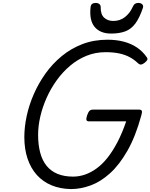

<svg xmlns="http://www.w3.org/2000/svg" viewBox="-20 -1271 1026 1310"><path d="M465 19Q391 18 332 -6.5Q273 -31 231.5 -77Q190 -123 168 -188.5Q146 -254 146 -336Q146 -404 162 -479Q178 -554 210.5 -628.5Q243 -703 290.5 -769.5Q338 -836 401 -888Q464 -940 542 -970Q620 -1000 714 -1000Q775 -1000 825.5 -986.5Q876 -973 915 -946.5Q954 -920 981 -881Q989 -870 984.5 -861.5Q980 -853 966 -842Q953 -832 943 -830.5Q933 -829 920 -841Q895 -865 864 -881.5Q833 -898 793 -906.5Q753 -915 700 -915Q631 -915 570.5 -890.5Q510 -866 459 -823Q408 -780 367.5 -724Q327 -668 298.5 -604.5Q270 -541 255 -476Q240 -411 240 -351Q240 -282 254.5 -228.5Q269 -175 298.5 -139Q328 -103 373 -84.5Q418 -66 479 -66Q520 -66 560.5 -80Q601 -94 640 -122.5Q679 -151 714.5 -196Q750 -241 782 -302.5Q814 -364 841 -443H588Q573 -443 570 -452Q567 -461 574 -483Q582 -506 590.5 -514.5Q599 -523 614 -523H929Q944 -523 947.5 -514.5Q951 -506 944 -483Q905 -340 850 -243.5Q795 -147 731 -89Q667 -31 598.5 -6Q530 19 465 19ZM738 -1042Q664 -1042 626 -1087Q588 -1132 598 -1223Q600 -1238 609 -1244.5Q618 -1251 633 -1251Q648 -1251 657.5 -1243.5Q667 -1236 667 -1223Q666 -1173 690.5 -1150.5Q715 -1128 753 -1128Q799 -1128 832.5 -1154.5Q866 -1181 884 -1221Q892 -1239 901 -1245Q910 -1251 924 -1251Q941 -1251 950.5 -1241.5Q960 -1232 955 -1217Q932 -1149 903.5 -1110.5Q875 -1072 834.5 -1057Q794 -1042 738 -1042Z"/></svg>

Font: Playwrite CZ
Style: Regular
Weight: 400
Designer: Veronika Burian, José Scaglione
Foundry: TypeTogether
Version: Version 1.002